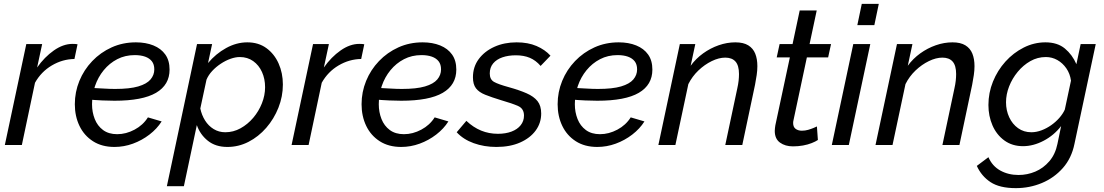

<svg xmlns="http://www.w3.org/2000/svg" viewBox="-20 -750 5709 993"><path d="M116 -522H198L172 -401Q210 -455 258.5 -489Q307 -523 355 -523Q364 -523 370.5 -522.5Q377 -522 381 -521L365 -445Q303 -444 248 -411.5Q193 -379 161 -322L93 0H5Z M572 10Q507 10 461 -19.5Q415 -49 391 -99Q367 -149 367 -211Q367 -274 390.5 -331.5Q414 -389 457 -434Q500 -479 557.5 -505Q615 -531 683 -531Q734 -531 773.5 -515Q813 -499 835 -468Q857 -437 857 -390Q857 -311 787 -270Q717 -229 572 -229Q545 -229 510 -230.5Q475 -232 429 -236L441 -296Q485 -294 516.5 -292Q548 -290 575 -290Q651 -290 695 -303Q739 -316 758.5 -339Q778 -362 778 -391Q778 -417 765.5 -433Q753 -449 730.5 -457Q708 -465 677 -465Q627 -465 586.5 -444Q546 -423 516.5 -387Q487 -351 471.5 -305.5Q456 -260 456 -211Q456 -170 470 -134.5Q484 -99 513 -77.5Q542 -56 586 -56Q632 -56 676 -79.5Q720 -103 745 -143L816 -122Q792 -84 753 -54Q714 -24 667.5 -7Q621 10 572 10Z M999 -522H1077L1056 -424Q1096 -472 1149.5 -501.5Q1203 -531 1259 -531Q1317 -531 1358 -501Q1399 -471 1421 -421.5Q1443 -372 1443 -313Q1443 -251 1420 -193Q1397 -135 1357 -89Q1317 -43 1265.5 -16.5Q1214 10 1156 10Q1095 10 1055 -22Q1015 -54 998 -103L931 213H843ZM1145 -66Q1187 -66 1224 -86.5Q1261 -107 1289.5 -140.5Q1318 -174 1334.5 -215.5Q1351 -257 1351 -299Q1351 -342 1335 -377.5Q1319 -413 1289.5 -434Q1260 -455 1220 -455Q1198 -455 1172.5 -446Q1147 -437 1122 -420.5Q1097 -404 1077.5 -383Q1058 -362 1048 -338L1016 -189Q1023 -155 1040.5 -127Q1058 -99 1085 -82.5Q1112 -66 1145 -66Z M1599 -522H1681L1655 -401Q1693 -455 1741.5 -489Q1790 -523 1838 -523Q1847 -523 1853.5 -522.5Q1860 -522 1864 -521L1848 -445Q1786 -444 1731 -411.5Q1676 -379 1644 -322L1576 0H1488Z M2055 10Q1990 10 1944 -19.5Q1898 -49 1874 -99Q1850 -149 1850 -211Q1850 -274 1873.5 -331.5Q1897 -389 1940 -434Q1983 -479 2040.5 -505Q2098 -531 2166 -531Q2217 -531 2256.5 -515Q2296 -499 2318 -468Q2340 -437 2340 -390Q2340 -311 2270 -270Q2200 -229 2055 -229Q2028 -229 1993 -230.5Q1958 -232 1912 -236L1924 -296Q1968 -294 1999.5 -292Q2031 -290 2058 -290Q2134 -290 2178 -303Q2222 -316 2241.5 -339Q2261 -362 2261 -391Q2261 -417 2248.5 -433Q2236 -449 2213.5 -457Q2191 -465 2160 -465Q2110 -465 2069.5 -444Q2029 -423 1999.5 -387Q1970 -351 1954.5 -305.5Q1939 -260 1939 -211Q1939 -170 1953 -134.5Q1967 -99 1996 -77.5Q2025 -56 2069 -56Q2115 -56 2159 -79.5Q2203 -103 2228 -143L2299 -122Q2275 -84 2236 -54Q2197 -24 2150.5 -7Q2104 10 2055 10Z M2547 10Q2484 10 2430 -9.5Q2376 -29 2342 -66L2392 -125Q2428 -91 2468.5 -74.5Q2509 -58 2555 -58Q2595 -58 2625.5 -69.5Q2656 -81 2673 -102.5Q2690 -124 2690 -152Q2690 -188 2660 -201.5Q2630 -215 2571 -232Q2522 -247 2489.5 -260Q2457 -273 2441.5 -293.5Q2426 -314 2426 -350Q2426 -404 2456 -444.5Q2486 -485 2537 -508Q2588 -531 2652 -531Q2711 -531 2755 -512Q2799 -493 2827 -462L2776 -409Q2751 -438 2720 -451Q2689 -464 2648 -464Q2609 -464 2578.5 -453.5Q2548 -443 2530.5 -422Q2513 -401 2513 -370Q2513 -339 2535 -326.5Q2557 -314 2612 -299Q2666 -284 2703.5 -267.5Q2741 -251 2760 -227Q2779 -203 2779 -163Q2779 -114 2750.5 -75Q2722 -36 2670 -13Q2618 10 2547 10Z M3069 10Q3004 10 2958 -19.5Q2912 -49 2888 -99Q2864 -149 2864 -211Q2864 -274 2887.5 -331.5Q2911 -389 2954 -434Q2997 -479 3054.5 -505Q3112 -531 3180 -531Q3231 -531 3270.5 -515Q3310 -499 3332 -468Q3354 -437 3354 -390Q3354 -311 3284 -270Q3214 -229 3069 -229Q3042 -229 3007 -230.5Q2972 -232 2926 -236L2938 -296Q2982 -294 3013.5 -292Q3045 -290 3072 -290Q3148 -290 3192 -303Q3236 -316 3255.5 -339Q3275 -362 3275 -391Q3275 -417 3262.5 -433Q3250 -449 3227.5 -457Q3205 -465 3174 -465Q3124 -465 3083.5 -444Q3043 -423 3013.5 -387Q2984 -351 2968.5 -305.5Q2953 -260 2953 -211Q2953 -170 2967 -134.5Q2981 -99 3010 -77.5Q3039 -56 3083 -56Q3129 -56 3173 -79.5Q3217 -103 3242 -143L3313 -122Q3289 -84 3250 -54Q3211 -24 3164.5 -7Q3118 10 3069 10Z M3496 -522H3576L3552 -410Q3579 -447 3616.5 -474Q3654 -501 3697 -516Q3740 -531 3783 -531Q3825 -531 3850 -515.5Q3875 -500 3886 -472.5Q3897 -445 3897 -408Q3897 -386 3893.5 -362Q3890 -338 3885 -312L3819 0H3731L3793 -292Q3798 -314 3800 -332.5Q3802 -351 3802 -367Q3802 -411 3784 -431.5Q3766 -452 3731 -452Q3698 -452 3661 -434Q3624 -416 3592 -385.5Q3560 -355 3540 -315L3473 0H3385Z M3987 -73Q3987 -80 3988 -87.5Q3989 -95 3990 -102L4065 -453H3997L4012 -522H4079L4116 -696H4204L4167 -522H4278L4263 -453H4153L4084 -129Q4083 -125 4082.5 -121.5Q4082 -118 4082 -114Q4082 -93 4095 -83.5Q4108 -74 4127 -74Q4144 -74 4159.5 -78.5Q4175 -83 4187 -88Q4199 -93 4205 -96L4210 -26Q4198 -18 4178 -10Q4158 -2 4133 2.5Q4108 7 4081 7Q4041 7 4014 -12.5Q3987 -32 3987 -73Z M4393 -522H4481L4370 0H4282ZM4437 -730H4525L4502 -620H4414Z M4619 -522H4699L4675 -410Q4702 -447 4739.5 -474Q4777 -501 4820 -516Q4863 -531 4906 -531Q4948 -531 4973 -515.5Q4998 -500 5009 -472.5Q5020 -445 5020 -408Q5020 -386 5016.5 -362Q5013 -338 5008 -312L4942 0H4854L4916 -292Q4921 -314 4923 -332.5Q4925 -351 4925 -367Q4925 -411 4907 -431.5Q4889 -452 4854 -452Q4821 -452 4784 -434Q4747 -416 4715 -385.5Q4683 -355 4663 -315L4596 0H4508Z M5234 223Q5150 223 5103 192Q5056 161 5032 108L5092 63Q5112 109 5153.5 132Q5195 155 5248 155Q5293 155 5334.5 137.5Q5376 120 5407 84Q5438 48 5449 -6L5468 -98Q5431 -50 5377.5 -22Q5324 6 5271 6Q5215 6 5174.5 -23.5Q5134 -53 5113 -101.5Q5092 -150 5092 -207Q5092 -270 5115.5 -328Q5139 -386 5180 -431.5Q5221 -477 5274.5 -504Q5328 -531 5387 -531Q5449 -531 5487.5 -499Q5526 -467 5547 -418L5569 -522H5647L5537 -6Q5522 68 5477 119Q5432 170 5368.5 196.5Q5305 223 5234 223ZM5314 -66Q5340 -66 5366.5 -76Q5393 -86 5416.5 -102.5Q5440 -119 5458.5 -140Q5477 -161 5487 -183L5519 -333Q5514 -369 5495 -396.5Q5476 -424 5448.5 -439.5Q5421 -455 5389 -455Q5346 -455 5309 -434Q5272 -413 5243.5 -378.5Q5215 -344 5199 -303Q5183 -262 5183 -221Q5183 -179 5199.5 -143.5Q5216 -108 5245.5 -87Q5275 -66 5314 -66Z"/></svg>

Font: Raleway Thin Medium
Style: Italic
Weight: 500
Italic angle: -12°
Version: Version 4.026